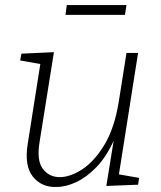

<svg xmlns="http://www.w3.org/2000/svg" viewBox="-20 -735 639 762"><path d="M204 7Q145 9 110.5 -34Q76 -77 90 -164L140 -481L60 -495L65 -522L194 -528L137 -171Q125 -98 150 -65Q175 -32 217 -32Q259 -32 307 -63.5Q355 -95 394.5 -160.5Q434 -226 451 -329L482 -525H528L452 -43L532 -29L528 -2L402 3L431 -176Q401 -111 362 -71Q323 -31 282 -12Q241 7 204 7ZM482 -715 476 -676H240L245 -715Z"/></svg>

Font: Bitter Light
Style: Italic
Weight: 300
Italic angle: -9°
Designer: Sol Matas, and Bitter project Authors
Foundry: Sol Matas
Version: Version 2.001